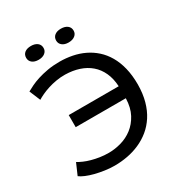

<svg xmlns="http://www.w3.org/2000/svg" viewBox="-196 -972 1051 1121"><g transform="rotate(-30 330.0 -412.0)"><path d="M32.7 0ZM166 -377.4H502.9Q500 -430.2 481.7 -470.2Q463.4 -510.3 432.1 -537.1Q400.9 -564 358.6 -577.9Q316.4 -591.8 265.6 -592.8Q234.9 -593.3 205.1 -588.1Q175.3 -583 149.4 -574.7Q123.5 -566.4 102.3 -556.4Q81.1 -546.4 66.9 -537.6L36.1 -611.3Q51.8 -620.1 74.2 -631.1Q96.7 -642.1 126.5 -651.6Q156.2 -661.1 193.4 -667.7Q230.5 -674.3 275.4 -674.3Q318.8 -674.3 360.4 -666Q401.9 -657.7 438.5 -640.1Q475.1 -622.6 505.6 -595.2Q536.1 -567.9 558.3 -529.8Q580.6 -491.7 592.8 -442.1Q605 -392.6 605 -331.1Q604.5 -268.6 590.6 -218.8Q576.7 -168.9 552 -130.9Q527.3 -92.8 493.9 -65.4Q460.4 -38.1 421.1 -20.8Q381.8 -3.4 338.9 4.6Q295.9 12.7 252 12.7Q219.7 12.7 186.3 7.8Q152.8 2.9 123 -4.6Q93.3 -12.2 69.6 -22.2Q45.9 -32.2 32.7 -42.5L65.9 -118.7Q80.6 -109.9 101.1 -100.8Q121.6 -91.8 146.5 -85Q171.4 -78.1 200 -73.7Q228.5 -69.3 259.3 -69.3Q300.3 -69.3 342.8 -81.3Q385.3 -93.3 420.4 -120.1Q455.6 -147 478.8 -190.2Q502 -233.4 503.9 -295.9H166ZM117.7 -790.5Q117.7 -812.5 133.3 -825Q148.9 -837.4 176.3 -837.4Q202.6 -837.4 218.8 -825Q234.9 -812.5 234.9 -790.5Q234.9 -770 218.8 -757.3Q202.6 -744.6 176.3 -744.6Q148.9 -744.6 133.3 -757.3Q117.7 -770 117.7 -790.5ZM319.8 -790.5Q319.8 -812.5 335.7 -825Q351.6 -837.4 377.9 -837.4Q404.8 -837.4 421.1 -825Q437.5 -812.5 437.5 -790.5Q437.5 -770 421.1 -757.3Q404.8 -744.6 377.9 -744.6Q351.6 -744.6 335.7 -757.3Q319.8 -770 319.8 -790.5Z"/></g></svg>

Font: PT Astra Sans
Style: Regular
Weight: 400
Designer: A.Korolkova, I. Chaeva
Foundry: ParaType Ltd
Version: Version 1.001; ttfautohint (v1.6)